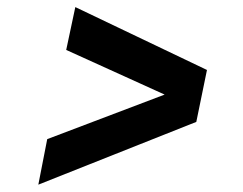

<svg xmlns="http://www.w3.org/2000/svg" viewBox="-20 -624 672 531"><path d="M552.4 -430.5 522.9 -286.9 86 -113.3 110.6 -239.2 435.3 -362.4 163.1 -485.9 188.3 -604.4Z"/></svg>

Font: Wix Madefor Text
Style: Italic
Weight: 400
Italic angle: -12°
Designer: Dalton Maag Ltd
Foundry: Dalton Maag Ltd
Version: Version 3.100